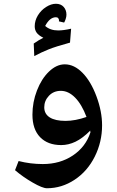

<svg xmlns="http://www.w3.org/2000/svg" viewBox="-20 -753 624 1023"><path d="M523.9 -85Q523.9 3.4 484.9 81.5Q445.8 159.7 377.4 204.8Q309.1 250 230 250Q206.5 250 154.1 219.7Q101.6 189.5 60.1 153.8L79.1 105Q142.1 121.1 208 121.1Q299.8 121.1 368.2 75.4Q436.5 29.8 461.9 -47.9L460.9 -52.7V-57.1Q419.9 -16.1 382.3 2Q344.7 20 306.2 20Q234.4 20 193.6 -22.2Q152.8 -64.5 152.8 -142.1Q152.8 -208.5 177 -271Q201.2 -333.5 241.2 -371.8Q281.2 -410.2 325.2 -410.2Q375.5 -410.2 419.9 -364.7Q464.4 -319.3 494.1 -239.3Q523.9 -159.2 523.9 -85ZM329.1 -108.9Q380.9 -108.9 440.9 -129.9Q416 -196.3 380.4 -232.7Q344.7 -269 304.2 -269Q265.6 -269 240.7 -242.7Q215.8 -216.3 215.8 -181.2Q215.8 -146 245.1 -127.4Q274.4 -108.9 329.1 -108.9ZM293.9 -639.2 294.4 -644Q294.4 -650.9 290.3 -656Q286.1 -661.1 277.8 -661.1Q245.1 -661.1 220.7 -614.7Q247.1 -590.8 290 -590.8Q318.8 -590.8 358.9 -600.1L353 -525.9Q277.8 -505.4 239.3 -490Q200.7 -474.6 162.6 -454.1L159.7 -521Q188.5 -541 210.9 -551.8Q185.5 -564.5 175.3 -578.9Q165 -593.3 165 -612.8Q165 -643.1 181.6 -670.7Q198.2 -698.2 225.3 -715.6Q252.4 -732.9 277.8 -732.9Q304.2 -732.9 319.1 -716.3Q334 -699.7 334 -674.8Q334 -663.6 329.8 -651.4Q325.7 -639.2 321.8 -632.8Z"/></svg>

Font: Droid Arabic Naskh
Style: Bold
Weight: 700
Designer: Pascal Zoghbi
Foundry: Ascender Corporation
Version: Version 1.00